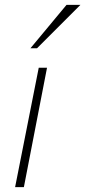

<svg xmlns="http://www.w3.org/2000/svg" viewBox="-20 -768 350 788"><path d="M42 0 139 -490H173L78 0ZM105 -570 253 -748H310L132 -570Z"/></svg>

Font: REM Thin
Style: Italic
Weight: 250
Italic angle: -11°
Designer: Octavio Pardo
Foundry: Ashler Design
Version: Version 1.005;gftools[0.9.28]